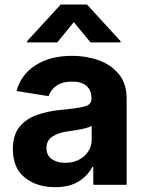

<svg xmlns="http://www.w3.org/2000/svg" viewBox="-20 -792 624 823"><path d="M216.3 10.3Q138.2 10.3 86.7 -30.5Q35.2 -71.3 35.2 -152.3Q35.2 -213.4 63.7 -248.3Q92.3 -283.2 139.2 -299.6Q186 -315.9 239.7 -320.8Q311 -327.6 341.6 -335.2Q372.1 -342.8 372.1 -369.1V-371.6Q372.1 -405.3 350.6 -423.8Q329.1 -442.4 288.6 -442.4Q248 -442.4 222.4 -424.8Q196.8 -407.2 188.5 -379.9L50.8 -401.9Q70.3 -473.1 133.1 -512.9Q195.8 -552.7 289.1 -552.7Q349.6 -552.7 403.1 -533.7Q456.5 -514.6 489.7 -473.9Q522.9 -433.1 522.9 -368.2V0H379.9V-76.2H375.5Q355.5 -37.6 316.2 -13.7Q276.9 10.3 216.3 10.3ZM179.2 -157.2Q179.2 -126 201.9 -110.1Q224.6 -94.2 259.3 -94.2Q309.1 -94.2 341.1 -123Q373 -151.9 373 -194.8V-252.9Q364.3 -247.1 345.5 -242.2Q326.7 -237.3 305.7 -234.1Q284.7 -231 268.1 -228.5Q228 -222.7 203.6 -205.8Q179.2 -189 179.2 -157.2ZM367.7 -610.4 296.4 -697.3 225.6 -610.4H96.2V-615.7L240.2 -772.5H353L496.6 -615.7V-610.4Z"/></svg>

Font: Konkhmer Sleokchher
Style: Regular
Weight: 400
Designer: Suon May Sophanith
Version: Version 1.000; ttfautohint (v1.8.4.7-5d5b);gftools[0.9.23]